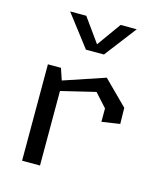

<svg xmlns="http://www.w3.org/2000/svg" viewBox="-118 -897 856 988"><g transform="rotate(15 310.0 -403.0)"><path d="M132.5 -806 262 -637H358L487.5 -806H401.5L310 -678.5L218.5 -806ZM92.5 0H188V-397L371 -441L435 -370.5V-299L531.5 -313.5L530 -399L403 -525.5L183 -451.5L162 -513.5H92.5Z"/></g></svg>

Font: FontWithASyntaxHighlighterNightOwl
Style: Regular
Weight: 400
Designer: Riley Cran & the Lettermatic Team
Foundry: Lettermatic
Version: Version 1.000 (FontWithASyntaxHighlighterNightOwl)